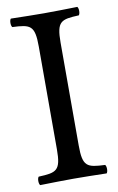

<svg xmlns="http://www.w3.org/2000/svg" viewBox="-77 -691 452 737"><g transform="rotate(-10 148.5 -322.5)"><path d="M191 -122V-523C191 -606 208 -611 278 -614C284 -620 284 -641 278 -647C234 -646 187 -645 148 -645C115 -645 66 -646 19 -647C13 -641 13 -620 19 -614C89 -611 106 -606 106 -523V-122C106 -39 89 -34 19 -31C13 -25 13 -4 19 2C64 1 113 0 149 0C185 0 233 1 278 2C284 -4 284 -25 278 -31C208 -34 191 -39 191 -122Z"/></g></svg>

Font: Libertinus Math
Style: Regular
Weight: 400
Designer: Philipp H. Poll, Khaled Hosny
Foundry: Caleb Maclennan
Version: Version 7.050;RELEASE